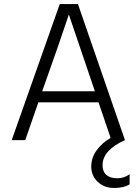

<svg xmlns="http://www.w3.org/2000/svg" viewBox="-20 -694 677 951"><path d="M622 219Q594 237 545 237Q496 237 464 206.5Q432 176 432 131.5Q432 87 459 50Q486 13 528 -11L468 -187H170L105 0H38L276 -674H366L599 0Q488 50 488 124Q488 156 507 172.5Q526 189 560.5 189Q595 189 622 169ZM321 -622Q283 -506 189 -242H450Z"/></svg>

Font: Hind Colombo Light
Style: Regular
Weight: 300
Designer: Jyotish Sonowal, Aditi Pimprikar
Foundry: Indian Type Foundry
Version: Version 1.000;PS 1.0;hotconv 1.0.86;makeotf.lib2.5.63406; tt